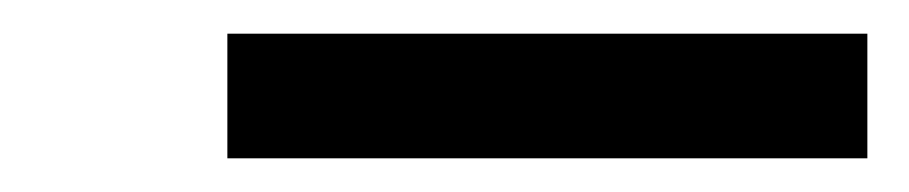

<svg xmlns="http://www.w3.org/2000/svg" viewBox="-20 -727 540 114"><path d="M115 -633V-707H495V-633Z"/></svg>

Font: Iosevka Semibold
Style: Italic
Weight: 600
Italic angle: -9°
Monospace: yes
Designer: Belleve Invis
Foundry: Belleve Invis
Version: Version 32.5.0; ttfautohint (v1.8.4)